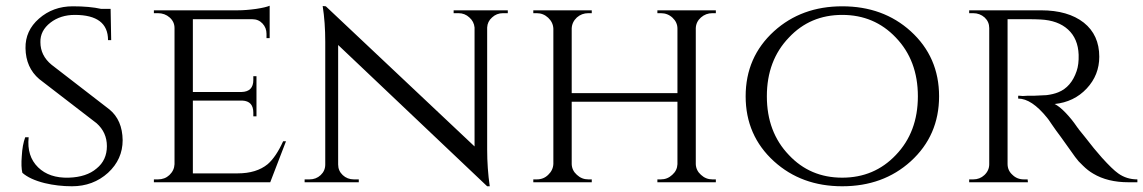

<svg xmlns="http://www.w3.org/2000/svg" viewBox="-20 -636 3989 670"><path d="M362 -254Q407 -217 408 -147Q408 -80 357 -33Q305 14 231 14Q182 14 136 3Q84 -10 58 -33Q53 -54 56 -91Q58 -130 68 -157H80Q73 -91 113 -52Q152 -14 220 -16Q282 -18 317 -48Q353 -77 353 -126Q353 -174 317 -206L117 -360Q70 -400 69 -468Q68 -529 116 -571Q165 -614 234 -614Q293 -614 333 -605H366L368 -496H357Q357 -584 241 -584Q191 -584 156 -557Q120 -529 121 -489Q121 -442 160 -410Z M923 0H517V-10H531Q555 -10 571 -25Q588 -41 589 -63V-538Q589 -560 572 -575Q555 -590 531 -590H517V-600H809Q838 -600 874 -605Q907 -610 921 -616V-503H910V-518Q910 -539 896 -554Q882 -569 860 -569H653V-315H823Q864 -316 864 -357V-370H875V-230H864V-243Q864 -283 826 -285H653V-31H809Q875 -31 914 -63Q943 -88 968 -143H978Z M1752 -600V-590H1735Q1713 -590 1697 -575Q1681 -561 1680 -540V-114Q1680 -49 1689 14H1680L1160 -479V-62Q1160 -40 1176 -25Q1192 -10 1215 -10H1232V0H1043V-10H1060Q1083 -10 1099 -25Q1115 -40 1115 -62V-490Q1115 -558 1106 -615L1117 -614L1636 -125V-540Q1634 -561 1618 -575Q1602 -590 1580 -590H1563V-600Z M2274 0V-10H2286Q2309 -10 2326 -26Q2343 -41 2344 -63V-281H1975V-63Q1976 -41 1993 -26Q2010 -10 2033 -10H2045V0H1841V-10H1853Q1877 -10 1893 -26Q1910 -42 1911 -64V-536Q1910 -558 1893 -574Q1876 -590 1853 -590H1841V-600H2045V-590H2033Q2010 -590 1993 -575Q1976 -559 1975 -537V-311H2344V-536Q2344 -558 2327 -574Q2310 -590 2286 -590H2274V-600H2478V-590H2466Q2443 -590 2426 -575Q2409 -560 2408 -538V-63Q2409 -41 2426 -26Q2443 -10 2466 -10H2478V0Z M3158 -527Q3257 -437 3257 -300Q3257 -163 3158 -73Q3062 14 2919 14Q2777 14 2681 -73Q2582 -163 2582 -300Q2582 -437 2681 -527Q2777 -614 2919 -614Q3062 -614 3158 -527ZM3106 -95Q3183 -175 3183 -300Q3183 -425 3106 -505Q3031 -584 2919 -584Q2807 -584 2733 -505Q2656 -425 2656 -300Q2656 -175 2733 -95Q2807 -16 2919 -16Q3031 -16 3106 -95Z M3613 -600Q3707 -600 3762 -557Q3816 -514 3816 -438Q3816 -374 3772 -327Q3728 -280 3660 -273Q3676 -266 3699 -242Q3720 -220 3737 -195L3739 -192Q3742 -189 3745 -184Q3755 -172 3766 -158Q3799 -115 3825 -86Q3862 -45 3882 -31Q3911 -10 3949 -10V0H3918Q3845 0 3795 -30Q3776 -41 3759 -58L3744 -73L3732 -88Q3726 -96 3682 -158L3665 -181Q3656 -194 3651 -201Q3637 -222 3634 -225Q3580 -292 3533 -292V-302H3537Q3543 -301 3549 -301Q3558 -301 3567 -302H3590L3611 -303L3632 -304Q3656 -307 3673 -314Q3718 -332 3737 -388Q3745 -411 3744 -445Q3742 -501 3707 -533Q3672 -565 3611 -568Q3592 -569 3571 -569H3496V-64Q3496 -41 3513 -26Q3529 -10 3553 -10H3566L3567 0H3362V-10H3376Q3399 -10 3415 -25Q3432 -41 3432 -63V-538Q3432 -560 3416 -575Q3399 -590 3376 -590H3362V-600Z"/></svg>

Font: Cinzel(RUS BY LYAJKA)
Style: Regular
Weight: 400
Designer: Natanael Gama
Version: Version 1.001;PS 001.001;hotconv 1.0.56;makeotf.lib2.0.21325